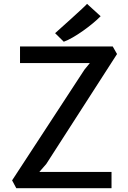

<svg xmlns="http://www.w3.org/2000/svg" viewBox="-20 -987 672 1007"><path d="M43.5 -41 65.4 0H564.9V-85.4H186.5L222.7 -127L593.8 -703.6L571.3 -743.2H85V-656.2H451.2L422.9 -621.6ZM314.5 -768.1C370.6 -788.1 462.4 -855.5 507.8 -901.9L436.5 -966.8C434.1 -960.4 272.5 -815.9 269 -813Z"/></svg>

Font: Merriweather Sans
Style: Regular
Weight: 400
Designer: Eben Sorkin ( eben@eyebytes.com )
Foundry: Eben Sorkin
Version: Version 1.003